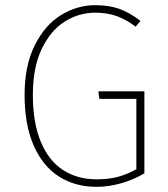

<svg xmlns="http://www.w3.org/2000/svg" viewBox="-20 -712 648 742"><path d="M348 -692Q402 -692 442 -677.5Q482 -663 523 -631L504 -609Q467 -637 430.5 -650Q394 -663 348 -663Q286 -663 231.5 -629.5Q177 -596 142 -524.5Q107 -453 107 -345Q107 -238 137.5 -164.5Q168 -91 223.5 -55Q279 -19 353 -19Q400 -19 435.5 -28.5Q471 -38 507 -58V-330H364L360 -359H538V-42Q495 -17 447.5 -3.5Q400 10 353 10Q270 10 207.5 -30Q145 -70 110 -150Q75 -230 75 -345Q75 -458 114 -536.5Q153 -615 215.5 -653.5Q278 -692 348 -692Z"/></svg>

Font: Firava
Style: Regular
Weight: 400
Designer: Carrois Corporate & Edenspiekermann AG
Foundry: Greg Finn Gibson
Version: Version 5.000